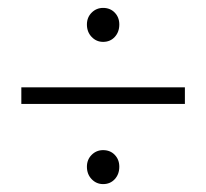

<svg xmlns="http://www.w3.org/2000/svg" viewBox="-20 -572 522 486"><path d="M34 -309V-351H448V-309ZM241 -106Q224 -106 212 -118.5Q200 -131 200 -150Q200 -168 212 -180Q224 -192 241 -192Q259 -192 270.5 -180Q282 -168 282 -150Q282 -131 270.5 -118.5Q259 -106 241 -106ZM241 -466Q224 -466 212 -478.5Q200 -491 200 -510Q200 -528 212 -540Q224 -552 241 -552Q259 -552 270.5 -540Q282 -528 282 -510Q282 -491 270.5 -478.5Q259 -466 241 -466Z"/></svg>

Font: Assistant ExtraLight Light
Style: Regular
Weight: 300
Version: Version 3.000